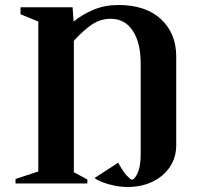

<svg xmlns="http://www.w3.org/2000/svg" viewBox="-20 -731 799 767"><path d="M542 -477Q542 -560 510.5 -608Q479 -656 422 -656Q382 -656 348 -633.5Q314 -611 275 -568V-43L329 -14V2H42V-16L133 -46V-645L62 -674V-702H270L274 -645Q310 -674 354.5 -692.5Q399 -711 453 -711Q562 -711 623 -654.5Q684 -598 684 -505V-151Q684 -102 658.5 -64Q633 -26 589 -5Q545 16 489 16Q464 16 437 10.5Q410 5 388.5 -3.5Q367 -12 358 -20L452 -81Q472 -45 486 -30Q500 -15 507 -13Q519 -15 530.5 -41.5Q542 -68 542 -115Z"/></svg>

Font: Wittgenstein
Style: Bold
Weight: 700
Designer: Jörg Drees
Foundry: Jörg Drees
Version: Version 1.303; ttfautohint (v1.8.4.7-5d5b)